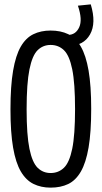

<svg xmlns="http://www.w3.org/2000/svg" viewBox="-20 -850 466 880"><path d="M212 10Q168 10 133.5 -7Q99 -24 75.5 -64Q52 -104 40 -173.5Q28 -243 28 -349Q28 -456 40 -526Q52 -596 75 -636Q98 -676 132.5 -693Q167 -710 212 -710Q258 -710 292.5 -693.5Q327 -677 350.5 -636.5Q374 -596 386 -526.5Q398 -457 398 -351Q398 -244 386 -174Q374 -104 350.5 -63.5Q327 -23 292.5 -6.5Q258 10 212 10ZM212 -57Q248 -57 273 -81Q298 -105 311 -168Q324 -231 324 -350Q324 -469 311 -532.5Q298 -596 273 -620Q248 -644 212 -644Q177 -644 152.5 -620Q128 -596 115 -532Q102 -468 102 -349Q102 -231 115 -168Q128 -105 152.5 -81Q177 -57 212 -57ZM285 -640V-690H291Q327 -690 343 -725Q359 -760 337 -824L396 -830Q422 -744 392.5 -692Q363 -640 295 -640Z"/></svg>

Font: Georama Condensed
Style: Regular
Weight: 400
Width: 3
Designer: Jean-Baptiste Levee
Foundry: Production Type
Version: Version 1.000